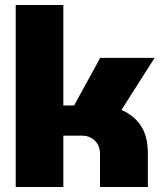

<svg xmlns="http://www.w3.org/2000/svg" viewBox="-20 -750 650 770"><path d="M43 0V-730H234V-327H277L382 -518H600L467 -309Q518 -287 545.5 -245Q573 -203 573 -134V0H381V-134Q381 -156 371.5 -172Q362 -188 345.5 -197Q329 -206 308 -206H234V0Z"/></svg>

Font: MuseoModerno Thin Black
Style: Regular
Weight: 900
Version: Version 1.002